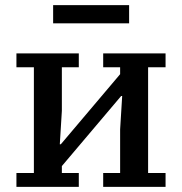

<svg xmlns="http://www.w3.org/2000/svg" viewBox="-20 -728 709 748"><path d="M44 -54H112V-466H44V-520H287V-466H221V-296L213 -166H217L448 -439V-466H382V-520H625V-466H557V-54H625V0H382V-54H448V-224L456 -354H452L221 -81V-54H287V0H44ZM187 -708H483V-637H187Z"/></svg>

Font: IBM Plex Serif Medium
Style: Regular
Weight: 500
Designer: Mike Abbink, Paul van der Laan, Pieter van Rosmalen
Foundry: Bold Monday
Version: Version 2.5